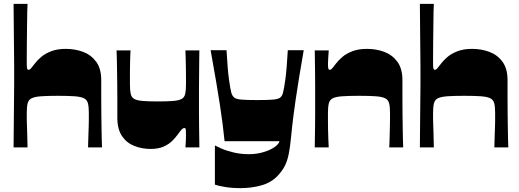

<svg xmlns="http://www.w3.org/2000/svg" viewBox="-20 -760 2677 990"><path d="M50 0Q51 -102 51.5 -166.5Q52 -231 52.5 -268Q53 -305 53 -324Q53 -343 53 -352Q53 -361 53 -370Q53 -379 53 -388.5Q53 -398 53 -416.5Q53 -435 52.5 -472.5Q52 -510 51.5 -574.5Q51 -639 50 -740H122Q121 -733 120.5 -701Q120 -669 119.5 -625.5Q119 -582 118.5 -539.5Q118 -497 118 -466.5Q118 -436 118 -431Q118 -417 119.5 -408.5Q121 -400 128 -400Q133 -400 139.5 -407Q146 -414 160 -433Q172 -449 192.5 -466.5Q213 -484 244.5 -496Q276 -508 319 -508Q367 -508 408.5 -492.5Q450 -477 476 -441.5Q502 -406 502 -347Q502 -299 502 -255Q502 -211 502.5 -173Q503 -135 503.5 -102.5Q504 -70 504.5 -44.5Q505 -19 506 0H434Q435 -42 436 -68.5Q437 -95 437.5 -111.5Q438 -128 438 -138.5Q438 -149 438 -158Q438 -167 438 -179Q438 -209 433.5 -227Q429 -245 413.5 -253Q398 -261 366 -263.5Q334 -266 278 -266Q223 -266 190.5 -263.5Q158 -261 142.5 -253Q127 -245 122.5 -227Q118 -209 118 -179Q118 -164 118 -153Q118 -142 118.5 -126.5Q119 -111 120 -81.5Q121 -52 122 0Z M756 8Q712 8 672.5 -7.5Q633 -23 609 -58.5Q585 -94 585 -153Q585 -201 585 -245Q585 -289 584.5 -327Q584 -365 583.5 -397.5Q583 -430 582.5 -455.5Q582 -481 581 -500H653Q652 -486 651.5 -468Q651 -450 650.5 -430Q650 -410 650 -390Q650 -370 650 -353Q650 -336 650 -324Q650 -294 654 -276Q658 -258 672 -250Q686 -242 715 -239.5Q744 -237 794 -237Q844 -237 873.5 -239.5Q903 -242 917 -250Q931 -258 935 -276Q939 -294 939 -324Q939 -339 939 -361.5Q939 -384 938.5 -409.5Q938 -435 937.5 -459Q937 -483 936 -500H1008Q1008 -491 1007.5 -470.5Q1007 -450 1007 -422Q1007 -394 1006.5 -364Q1006 -334 1006 -305.5Q1006 -277 1006 -255Q1006 -223 1006 -184Q1006 -145 1006.5 -107Q1007 -69 1007.5 -40Q1008 -11 1008 0H936Q938 -19 938.5 -37.5Q939 -56 939 -69Q939 -83 938 -91.5Q937 -100 930 -100Q925 -100 918 -93.5Q911 -87 897 -67Q886 -52 869 -34.5Q852 -17 824.5 -4.5Q797 8 756 8Z M1088 192V-10Q1097 -5 1122 6Q1147 17 1184 26Q1221 35 1264 35Q1305 35 1341.5 23.5Q1378 12 1399 -4Q1408 -11 1414 -18Q1420 -25 1421 -32H1138Q1133 -81 1127.5 -123.5Q1122 -166 1114.5 -215.5Q1107 -265 1095.5 -333Q1084 -401 1066 -501H1148Q1151 -450 1154 -413.5Q1157 -377 1160.5 -351.5Q1164 -326 1167 -309Q1170 -292 1173 -281Q1178 -265 1187.5 -257Q1197 -249 1224 -246.5Q1251 -244 1306 -244Q1362 -244 1388.5 -246.5Q1415 -249 1425 -257Q1435 -265 1439 -281Q1442 -292 1445 -309Q1448 -326 1451.5 -351.5Q1455 -377 1458 -413.5Q1461 -450 1464 -501H1546Q1532 -421 1522 -359Q1512 -297 1505 -249.5Q1498 -202 1493.5 -166.5Q1489 -131 1486 -104Q1483 -77 1481 -55Q1476 -2 1469 33Q1462 68 1449.5 93.5Q1437 119 1414 144Q1380 181 1329 195.5Q1278 210 1220 210Q1175 210 1139.5 204Q1104 198 1088 192Z M1603 0Q1603 -11 1603.5 -39Q1604 -67 1604.5 -104Q1605 -141 1605 -178.5Q1605 -216 1605 -245Q1605 -274 1605 -313Q1605 -352 1604.5 -391Q1604 -430 1603.5 -459.5Q1603 -489 1603 -500H1675Q1674 -481 1672.5 -462.5Q1671 -444 1671 -431Q1671 -417 1672.5 -408.5Q1674 -400 1681 -400Q1686 -400 1692.5 -407Q1699 -414 1713 -433Q1725 -449 1745.5 -466.5Q1766 -484 1797.5 -496Q1829 -508 1872 -508Q1920 -508 1961.5 -492.5Q2003 -477 2029 -441.5Q2055 -406 2055 -347Q2055 -299 2055 -255Q2055 -211 2055.5 -173Q2056 -135 2056.5 -102.5Q2057 -70 2057.5 -44.5Q2058 -19 2059 0H1987Q1988 -14 1988.5 -32.5Q1989 -51 1989.5 -71.5Q1990 -92 1990.5 -112Q1991 -132 1991 -149.5Q1991 -167 1991 -179Q1991 -209 1986.5 -227Q1982 -245 1966.5 -253Q1951 -261 1919 -263.5Q1887 -266 1831 -266Q1776 -266 1743.5 -263.5Q1711 -261 1695.5 -253Q1680 -245 1675.5 -227Q1671 -209 1671 -179Q1671 -164 1671 -141Q1671 -118 1671.5 -92Q1672 -66 1673 -41.5Q1674 -17 1675 0Z M2145 0Q2146 -102 2146.5 -166.5Q2147 -231 2147.5 -268Q2148 -305 2148 -324Q2148 -343 2148 -352Q2148 -361 2148 -370Q2148 -379 2148 -388.5Q2148 -398 2148 -416.5Q2148 -435 2147.5 -472.5Q2147 -510 2146.5 -574.5Q2146 -639 2145 -740H2217Q2216 -733 2215.5 -701Q2215 -669 2214.5 -625.5Q2214 -582 2213.5 -539.5Q2213 -497 2213 -466.5Q2213 -436 2213 -431Q2213 -417 2214.5 -408.5Q2216 -400 2223 -400Q2228 -400 2234.5 -407Q2241 -414 2255 -433Q2267 -449 2287.5 -466.5Q2308 -484 2339.5 -496Q2371 -508 2414 -508Q2462 -508 2503.5 -492.5Q2545 -477 2571 -441.5Q2597 -406 2597 -347Q2597 -299 2597 -255Q2597 -211 2597.5 -173Q2598 -135 2598.5 -102.5Q2599 -70 2599.5 -44.5Q2600 -19 2601 0H2529Q2530 -42 2531 -68.5Q2532 -95 2532.5 -111.5Q2533 -128 2533 -138.5Q2533 -149 2533 -158Q2533 -167 2533 -179Q2533 -209 2528.5 -227Q2524 -245 2508.5 -253Q2493 -261 2461 -263.5Q2429 -266 2373 -266Q2318 -266 2285.5 -263.5Q2253 -261 2237.5 -253Q2222 -245 2217.5 -227Q2213 -209 2213 -179Q2213 -164 2213 -153Q2213 -142 2213.5 -126.5Q2214 -111 2215 -81.5Q2216 -52 2217 0Z"/></svg>

Font: Ojuju ExtraLight ExtraBold
Style: Regular
Weight: 800
Version: Version 1.000